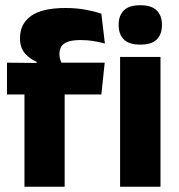

<svg xmlns="http://www.w3.org/2000/svg" viewBox="-20 -707 679 727"><path d="M228.2 -676.7Q268.6 -676.7 303.3 -670.4Q338.1 -664 363.8 -655.1L377.1 -542.2Q356.8 -547.7 334.4 -551.5Q312.1 -555.3 285.6 -555.3Q253.9 -555.3 236.3 -548.7Q218.7 -542.2 211.9 -530.3Q205.1 -518.4 205.1 -502.1V-500.8Q205.1 -489 208.7 -479.4Q212.4 -469.8 217.5 -461.4L118.7 -458V-473.3Q92.6 -483.5 74.2 -505.1Q55.8 -526.7 55.8 -560.8V-563.3Q55.8 -616.9 97.7 -646.8Q139.7 -676.7 228.2 -676.7ZM72.6 0V-426.6H224.8V0ZM6.4 -349.2V-469.7L138.3 -468.5L196.4 -469.7H376.5L363.8 -349.2ZM434.7 0V-491.4H587.7V0ZM511.2 -538Q468.6 -538 449 -557.6Q429.3 -577.3 429.3 -610.9V-614.3Q429.3 -648 449 -667.6Q468.6 -687.2 511.2 -687.2Q553.5 -687.2 573.3 -667.6Q593.1 -648 593.1 -614.3V-610.9Q593.1 -576.8 573.3 -557.4Q553.5 -538 511.2 -538Z"/></svg>

Font: Anek Gurmukhi Medium
Style: Regular
Weight: 500
Designer: Sarang Kulkarni (Gurmukhi), Yesha Goshar (Latin)
Foundry: Ek Type
Version: Version 1.003